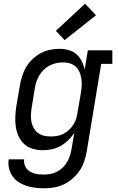

<svg xmlns="http://www.w3.org/2000/svg" viewBox="-20 -801 640 1034"><path d="M217 213Q192 213 168 210Q144 207 121.5 199.5Q99 192 80 179.5Q61 167 47.5 148Q34 129 28.5 105Q23 81 27 57H110Q108 70 111.5 83Q115 96 122.5 106Q130 116 141 122.5Q152 129 164.5 133Q177 137 190.5 138Q204 139 217 139Q235 139 253 135.5Q271 132 287.5 123.5Q304 115 318 101.5Q332 88 341.5 71.5Q351 55 356.5 38Q362 21 365 3L380 -85Q366 -64 347 -45.5Q328 -27 305.5 -14.5Q283 -2 258.5 3Q234 8 210 8Q210 8 210 8Q210 8 210 8Q182 8 155.5 0Q129 -8 110 -25.5Q91 -43 80 -67.5Q69 -92 65 -118.5Q61 -145 62.5 -173.5Q64 -202 68 -230L87 -340Q91 -365 99 -390.5Q107 -416 120.5 -439Q134 -462 154 -481.5Q174 -501 198 -514Q222 -527 248 -532.5Q274 -538 299 -538Q325 -538 349 -531.5Q373 -525 391 -509.5Q409 -494 420 -472Q431 -450 436 -426L453 -530H585V-457H525L447 15Q442 42 433.5 68Q425 94 409 117.5Q393 141 371 160.5Q349 180 323.5 192Q298 204 271 208.5Q244 213 217 213ZM254 -66Q271 -66 288 -69Q305 -72 321 -80Q337 -88 350.5 -100.5Q364 -113 374 -128Q384 -143 389.5 -159.5Q395 -176 397 -193L416 -303Q419 -322 420 -341Q421 -360 418 -378.5Q415 -397 408 -413.5Q401 -430 388 -442Q375 -454 357 -459.5Q339 -465 320 -465Q301 -465 283 -461Q265 -457 248 -448.5Q231 -440 217 -426.5Q203 -413 193 -397Q183 -381 177 -363.5Q171 -346 168 -328L150 -218Q147 -199 146.5 -180Q146 -161 149.5 -143.5Q153 -126 162 -110.5Q171 -95 185 -84.5Q199 -74 217 -70Q235 -66 254 -66ZM328 -585 281 -635 438 -781 497 -719Z"/></svg>

Font: Iosevka Slab Extended Oblique
Style: Regular
Weight: 400
Width: 7
Italic angle: -9°
Monospace: yes
Designer: Belleve Invis
Foundry: Belleve Invis
Version: Version 11.1.0; ttfautohint (v1.8.3)